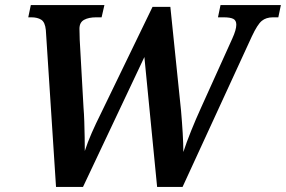

<svg xmlns="http://www.w3.org/2000/svg" viewBox="-20 -734 1123 754"><path d="M160 -616Q157 -647 142 -656.5Q127 -666 103 -666H91L101 -714H390L379 -666H358Q328 -666 310 -656Q292 -646 292 -621Q292 -613 292.5 -602Q293 -591 293 -579L308 -311Q310 -288 311 -257Q312 -226 312.5 -195Q313 -164 313 -141Q324 -175 340 -211.5Q356 -248 377 -290L579 -707H649L691 -299Q695 -253 697.5 -211Q700 -169 700 -137Q712 -174 730.5 -220Q749 -266 770 -312L892 -582Q908 -617 908 -637Q908 -654 896 -660Q884 -666 858 -666H836L846 -714H1083L1073 -666H1052Q1025 -666 1008 -652Q991 -638 969 -591L697 0H597L547 -510L306 0H200Z"/></svg>

Font: Noto Serif SemiCondensed SemiBold
Style: Italic
Weight: 600
Width: 4
Italic angle: -12°
Designer: Monotype Design Team
Foundry: Monotype Imaging Inc.
Version: Version 2.014; ttfautohint (v1.8.4.7-5d5b)